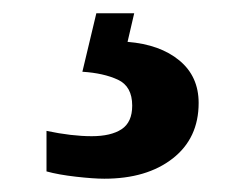

<svg xmlns="http://www.w3.org/2000/svg" viewBox="-20 -29 373 289"><path d="M137 240Q121 240 94.5 237Q68 234 50 229V168Q88 176 118 176Q147 176 163 165.5Q179 155 179 130Q179 101 157.5 91Q136 81 104 79L125 -9H182L172 34Q221 38 250 62Q279 86 279 126Q279 179 240 209.5Q201 240 137 240Z"/></svg>

Font: Noto Serif Tamil
Style: Bold Italic
Weight: 700
Italic angle: -12°
Designer: Indian Type Foundry, Tom Grace, and the Monotype Design Team
Foundry: Monotype Imaging Inc.
Version: Version 2.003; ttfautohint (v1.8.4.7-5d5b)